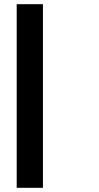

<svg xmlns="http://www.w3.org/2000/svg" viewBox="-20 -895 474 915"><path d="M184.6 0H59.6V-875H184.6Z"/></svg>

Font: OswaldRegular
Style: Regular
Weight: 400
Designer: vernon adams
Foundry: vernon adams
Version: Version 1.000